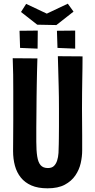

<svg xmlns="http://www.w3.org/2000/svg" viewBox="-20 -1012 516 1042"><path d="M238 10Q186 10 150.5 -5.5Q115 -21 93 -48.5Q71 -76 61 -112.5Q51 -149 51 -193Q51 -227 51.5 -270Q52 -313 52 -355.5Q52 -398 52 -432Q52 -477 52 -520Q52 -563 51.5 -606.5Q51 -650 49 -696L183 -695Q182 -662 181 -625.5Q180 -589 179.5 -553Q179 -517 178.5 -484.5Q178 -452 178 -426Q178 -397 177.5 -370.5Q177 -344 177 -320.5Q177 -297 177 -277.5Q177 -258 177 -243Q177 -195 182 -163Q187 -131 200.5 -115.5Q214 -100 240 -100Q261 -100 272.5 -111Q284 -122 290 -140.5Q296 -159 297.5 -182.5Q299 -206 299 -230Q299 -240 299.5 -262.5Q300 -285 300 -324Q300 -363 300 -424Q300 -488 298.5 -540.5Q297 -593 296 -634.5Q295 -676 294 -707L428 -706Q428 -673 427.5 -642.5Q427 -612 426.5 -580Q426 -548 425.5 -510Q425 -472 425 -422Q426 -337 426 -277Q426 -217 426 -195Q426 -162 418 -126.5Q410 -91 389 -60Q368 -29 331.5 -9.5Q295 10 238 10ZM286 -876 182 -878 94 -947 122 -991 234 -938 348 -992 379 -949ZM184 -748 89 -752 86 -845 185 -846ZM388 -748 292 -752 289 -845 388 -846Z"/></svg>

Font: Truculenta ExtraBold
Style: Regular
Weight: 800
Version: Version 1.002